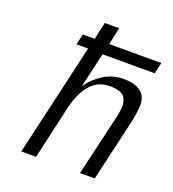

<svg xmlns="http://www.w3.org/2000/svg" viewBox="-128 -790 802 890"><g transform="rotate(20 273.5 -345.5)"><path d="M147 -554 160 -607H218L237 -692H308L290 -607H547L534 -552H277L244 -409Q242 -404 241 -397L237 -380Q265 -421 308.5 -449Q352 -477 404 -478Q430 -478 441 -476Q519 -464 522 -396Q523 -369 512 -312L440 1H367L440 -311Q444 -336 445 -344Q448 -375 437 -395Q422 -425 359 -425Q248 -425 209 -260L150 0H77L205 -554Z"/></g></svg>

Font: Coval
Style: ExtraLight Italic
Weight: 200
Foundry: Context Ltd
Version: Version 001.000